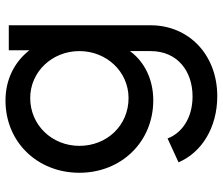

<svg xmlns="http://www.w3.org/2000/svg" viewBox="-76 -515 811 699"><g transform="rotate(-90 329.5 -165.5)"><path d="M329 220C479 220 587 117 587 -23V-539H496V-464C453 -519 389 -551 313 -551C161 -551 50 -434 50 -282C50 -130 162 -13 314 -13C387 -13 453 -43 493 -98V-23C493 76 419 130 328 130C248 130 194 90 175 39L88 79C124 163 214 220 329 220ZM148 -282C148 -381 223 -461 322 -461C418 -461 493 -381 493 -282C493 -183 418 -103 322 -103C222 -103 148 -182 148 -282Z"/></g></svg>

Font: Mluvka Medium
Style: Regular
Weight: 500
Designer: Modified by Jiří Krblich, Original typeface by Gumpita Rahayu
Foundry: Gumpita Rahayu & Jiří Krblich
Version: Version 2.000;Glyphs 3.1.1 (3134)